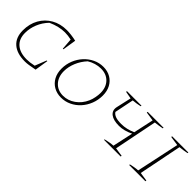

<svg xmlns="http://www.w3.org/2000/svg" viewBox="100 -1236 1955 1955"><g transform="rotate(45 1078.0 -258.5)"><path d="M316 6Q202 6 140 -48Q78 -102 78 -204Q78 -298 118.5 -370Q159 -442 230.5 -482.5Q302 -523 395 -523Q421 -523 455.5 -519Q490 -515 530 -506L507 -360H498L489 -482Q441 -493 396 -493Q310 -493 215 -450Q165 -398 138.5 -333Q112 -268 112 -202Q112 -115 165 -68.5Q218 -22 314 -22Q360 -22 418 -35L467 -159H476L453 -13Q400 -3 371 1.5Q342 6 316 6Z M836 6Q777 6 730.5 -20.5Q684 -47 658 -95Q632 -143 632 -207Q632 -271 655 -328Q678 -385 718 -428.5Q758 -472 810.5 -497Q863 -522 922 -522Q982 -522 1027.5 -495.5Q1073 -469 1098.5 -421.5Q1124 -374 1124 -310Q1124 -246 1101.5 -188.5Q1079 -131 1039.5 -87.5Q1000 -44 947.5 -19Q895 6 836 6ZM838 -22Q908 -22 969 -65Q1030 -108 1062 -181Q1075 -210 1082 -247Q1089 -284 1089 -312Q1089 -394 1042 -443Q995 -492 916 -492Q878 -492 839.5 -480.5Q801 -469 768 -448Q720 -396 693.5 -332Q667 -268 667 -206Q667 -124 714 -73Q761 -22 838 -22Z M1451 0 1452 -8Q1481 -15 1509 -20Q1537 -25 1561 -26L1609 -247Q1570 -228 1531.5 -218Q1493 -208 1458 -208Q1376 -208 1336 -239.5Q1296 -271 1307 -326L1344 -490L1264 -505L1266 -516H1475L1473 -506Q1444 -500 1423.5 -496.5Q1403 -493 1374 -491L1332 -283Q1347 -260 1377.5 -249Q1408 -238 1461 -238Q1538 -238 1614 -273L1661 -490L1562 -505L1564 -516H1793L1791 -506Q1765 -501 1740 -497Q1715 -493 1692 -491L1599 -26L1693 -12L1691 0Z M1813 0 1815 -10Q1842 -16 1867.5 -20.5Q1893 -25 1917 -26L2016 -490L1914 -505L1916 -516H2150L2148 -506Q2116 -500 2094.5 -496.5Q2073 -493 2047 -491L1954 -26L2049 -12L2047 0Z"/></g></svg>

Font: Piazzolla SC Thin
Style: Italic
Weight: 100
Italic angle: -11.3°
Designer: Juan Pablo del Peral
Foundry: Huerta Tipografica
Version: Version 1.330